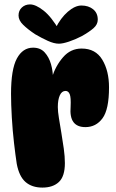

<svg xmlns="http://www.w3.org/2000/svg" viewBox="-20 -848 524 870"><path d="M30 -423Q30 -534 56.5 -583Q83 -632 130 -632Q163 -632 182.5 -610.5Q202 -589 211 -557.5Q220 -526 220 -494L215 -496Q232 -550 266 -589Q300 -628 350 -628Q413 -628 443.5 -577.5Q474 -527 474 -452Q474 -352 444.5 -312Q415 -272 367 -272Q330 -272 313 -294.5Q296 -317 300 -365Q302 -406 296 -421Q290 -436 277 -436Q260 -436 251 -416Q242 -396 242 -363Q242 -343 247 -312.5Q252 -282 258 -246Q264 -210 269 -174.5Q274 -139 274 -109Q274 -49 247 -23.5Q220 2 172 2Q125 2 96 -23Q67 -48 56 -105Q50 -144 43.5 -200Q37 -256 33.5 -316Q30 -376 30 -423ZM247 -650Q225 -650 196.5 -663Q168 -676 139 -693Q106 -715 85 -735.5Q64 -756 64 -778Q64 -800 79 -814Q94 -828 116 -828Q142 -828 177.5 -800Q213 -772 249 -710L231 -719Q255 -767 287.5 -795Q320 -823 349 -823Q381 -823 402 -806Q423 -789 423 -759Q423 -737 403.5 -720Q384 -703 350 -684Q321 -669 292.5 -659.5Q264 -650 247 -650Z"/></svg>

Font: DynaPuff SemiBold
Style: Regular
Weight: 600
Designer: Toshi Omagari, Jennifer Daniel
Foundry: Google Fonts
Version: Version 2.000